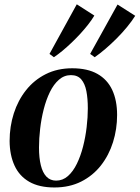

<svg xmlns="http://www.w3.org/2000/svg" viewBox="-20 -836 632 869"><path d="M307 -527Q376 -527 421 -501.5Q466 -476 488 -428.8Q510 -381.5 510 -315.5Q510 -251.5 491.5 -192.5Q473 -133.5 436.8 -87.2Q400.5 -41 347.5 -14.2Q294.5 12.5 226 12.5Q157.5 12.5 112.5 -13.2Q67.5 -39 45.8 -86.5Q24 -134 23.5 -197.5Q23.5 -263.5 42.5 -322.8Q61.5 -382 98 -428Q134.5 -474 187.2 -500.5Q240 -527 307 -527ZM301 -496Q270.5 -496 246.8 -475.2Q223 -454.5 206 -419.8Q189 -385 178 -342Q167 -299 161.8 -254Q156.5 -209 156.5 -168.5Q156.5 -121.5 164.8 -88Q173 -54.5 190.2 -36.5Q207.5 -18.5 234 -18.5Q264 -18.5 287.5 -39.2Q311 -60 328 -95Q345 -130 356 -173Q367 -216 372.2 -260.8Q377.5 -305.5 377.5 -345.5Q377.5 -389.5 371 -423.2Q364.5 -457 348 -476.5Q331.5 -496 301 -496ZM224 -577 204 -592 327.5 -816.5 407 -765.5Q395.5 -746 379.2 -725.2Q363 -704.5 343.8 -683.5Q324.5 -662.5 303.8 -642.8Q283 -623 262.8 -606.2Q242.5 -589.5 224 -577ZM408.5 -577 388 -592 512 -815.5 592 -764.5Q577 -740.5 555.2 -714Q533.5 -687.5 508 -662Q482.5 -636.5 456.8 -614.5Q431 -592.5 408.5 -577Z"/></svg>

Font: Merriweather 120pt SemiBold
Style: Italic
Weight: 600
Italic angle: -7.8°
Version: Version 2.101